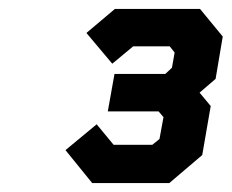

<svg xmlns="http://www.w3.org/2000/svg" viewBox="-20 -757 520 431"><path d="M187 -346 127 -420 197 -478 235 -432H322L338 -445L347 -494L336 -507H222L237 -591H351L366 -605L372 -639L361 -653H279L232 -614L174 -683L238 -737H429L480 -675L464 -580L428 -549L453 -519L434 -409L360 -346Z"/></svg>

Font: Tomorrow SemiBold
Style: Italic
Weight: 600
Italic angle: -10°
Designer: Tony de Marco, Monica Rizzolli
Foundry: Just in Type
Version: Version 2.002